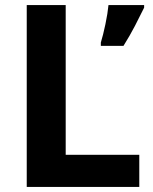

<svg xmlns="http://www.w3.org/2000/svg" viewBox="-20 -734 599 754"><path d="M85 0V-714H238V-126H527V0ZM546 -704Q530 -671 510 -632.5Q490 -594 465 -554H376V-567Q385 -596 394 -639Q403 -682 406 -714H546Z"/></svg>

Font: Noto Sans Meetei Mayek
Style: Bold
Weight: 700
Designer: Monotype Design Team and Neelakash Kshetrimayum
Foundry: Monotype Imaging Inc.
Version: Version 2.002; ttfautohint (v1.8.4.7-5d5b)